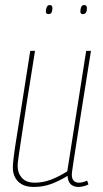

<svg xmlns="http://www.w3.org/2000/svg" viewBox="-20 -732 407 762"><path d="M114 10Q74 10 52.5 -11Q31 -32 31 -68Q31 -81 34.5 -110Q38 -139 46.5 -191Q55 -243 68 -325.5Q81 -408 100 -530H119Q98 -400 85 -317Q72 -234 65 -186Q58 -138 54.5 -115.5Q51 -93 50.5 -85Q50 -77 50 -73Q50 -45 67 -26Q84 -7 118 -7Q150 -7 181 -18.5Q212 -30 247 -52L322 -530H341Q319 -393 305 -304Q291 -215 283 -163Q275 -111 271 -85.5Q267 -60 266 -51Q265 -42 265 -39Q265 -7 294 -7Q307 -7 326 -15L331 0Q322 5 310 7.5Q298 10 292 10Q273 10 261.5 0Q250 -10 248 -34Q212 -12 180.5 -1Q149 10 114 10ZM309 -676Q299 -676 299 -686Q299 -697 302.5 -704.5Q306 -712 314 -712Q325 -712 325 -700Q325 -676 309 -676ZM173 -676Q162 -676 162 -686Q162 -695 165.5 -703.5Q169 -712 178 -712Q188 -712 188 -700Q188 -676 173 -676Z"/></svg>

Font: Georama SemiCondensed Thin
Style: Italic
Weight: 100
Width: 4
Italic angle: -9°
Designer: Jean-Baptiste Levee
Foundry: Production Type
Version: Version 1.000